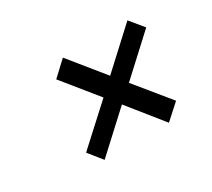

<svg xmlns="http://www.w3.org/2000/svg" viewBox="-86 -643 765 693"><g transform="rotate(-30 296.0 -296.5)"><path d="M177 -99 331 -241 445 -99 507 -155 392 -296 546 -438 500 -494 346 -352 231 -494 171 -438 286 -296 132 -155Z"/></g></svg>

Font: Unageo
Style: Regular-Italic
Weight: 400
Designer: Richard Sepsi
Foundry: Richard Sepsi
Version: Version 2.000